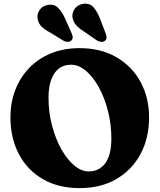

<svg xmlns="http://www.w3.org/2000/svg" viewBox="-20 -973 842 1013"><path d="M400 -719Q511.5 -719 593.8 -671.5Q676 -624 721.2 -541.2Q766.5 -458.5 766.5 -353.5Q766.5 -244.5 721.5 -160.5Q676.5 -76.5 594.2 -28.5Q512 19.5 400.5 19.5Q288 19.5 206 -28Q124 -75.5 79.5 -160Q35 -244.5 35 -355Q35 -430.5 60 -496.5Q85 -562.5 132.2 -612.5Q179.5 -662.5 247.2 -690.8Q315 -719 400 -719ZM567.5 -241.5Q567.5 -317 549.8 -387Q532 -457 501.8 -512Q471.5 -567 433.5 -599.2Q395.5 -631.5 355 -631.5Q298 -631.5 267 -585.8Q236 -540 236 -458Q236 -380.5 254.5 -310.5Q273 -240.5 303.5 -186Q334 -131.5 371.8 -100Q409.5 -68.5 448 -68.5Q502.5 -68.5 535 -111.2Q567.5 -154 567.5 -241.5ZM507.5 -875 536.5 -799.5Q541.5 -787 542.2 -776.8Q543 -766.5 534.5 -758.5Q526.5 -751.5 514.8 -752.2Q503 -753 492.5 -759L425 -805.5Q395 -824 380.5 -841.8Q366 -859.5 362 -883Q360 -908 376 -928.8Q392 -949.5 420.5 -953Q454.5 -956.5 473.8 -934.2Q493 -912 507.5 -875ZM323.5 -875 356.5 -801Q362 -789 363.5 -778.8Q365 -768.5 357 -760Q349.5 -752.5 337.8 -752.2Q326 -752 315.5 -758L246 -800.5Q214.5 -817 198.8 -833.2Q183 -849.5 178.5 -873.5Q174 -898.5 188.8 -920.2Q203.5 -942 232 -947Q265.5 -953 286.2 -932Q307 -911 323.5 -875Z"/></svg>

Font: Fraunces 9pt S100
Style: Bold
Weight: 700
Version: Version 1.000; ttfautohint (v1.8.3)